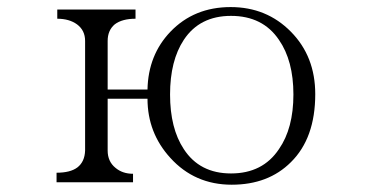

<svg xmlns="http://www.w3.org/2000/svg" viewBox="-20 -504 1040 532"><path d="M136.7 -25.4V1H348.6V-22.5Q319.3 -22.5 299.8 -39.1Q278.3 -56.6 278.3 -86.9V-230.5H388.7Q388.7 -135.7 452.1 -66.4Q519.5 7.8 622.1 7.8Q723.6 7.8 786.1 -54.7Q853.5 -121.1 853.5 -243.2Q853.5 -347.7 786.1 -416Q718.8 -484.4 619.1 -484.4Q517.6 -484.4 452.1 -416Q390.6 -351.6 388.7 -255.9H278.3V-390.6Q278.3 -419.9 297.9 -436.5Q318.4 -452.1 355.5 -452.1V-477.5H138.7V-452.1Q171.9 -452.1 193.4 -436.5Q215.8 -419.9 215.8 -390.6V-86.9Q214.8 -55.7 194.3 -40Q174.8 -25.4 136.7 -25.4ZM620.1 -460Q708 -460 752.9 -393.6Q793 -335.9 793 -242.2Q793 -148.4 752.9 -90.8Q708 -23.4 620.1 -23.4Q533.2 -23.4 489.3 -90.8Q451.2 -148.4 451.2 -242.2Q451.2 -335.9 489.3 -393.6Q533.2 -460 620.1 -460Z"/></svg>

Font: BatangChe
Style: Regular
Weight: 400
Monospace: yes
Version: Version 2.21